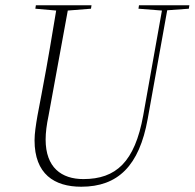

<svg xmlns="http://www.w3.org/2000/svg" viewBox="-20 -694 738 728"><path d="M288 14C427 14 508 -65 540 -243L614 -655L696 -661L698 -674H507L505 -661L594 -654L523 -256C491 -80 420 -15 296 -15C213 -15 153 -59 153 -165C153 -191 157 -222 164 -255L237 -654L325 -661L327 -674H116L114 -661L193 -654C177 -560 165 -481 137 -334L122 -255C116 -220 111 -188 111 -162C111 -34 186 14 288 14Z"/></svg>

Font: Source Serif 4 Display Light
Style: Italic
Weight: 300
Italic angle: -12°
Designer: Frank Grießhammer
Foundry: Adobe Systems Incorporated
Version: Version 4.004;hotconv 1.0.117;makeotfexe 2.5.65602